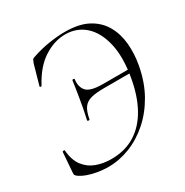

<svg xmlns="http://www.w3.org/2000/svg" viewBox="-152 -760 864 896"><g transform="rotate(-30 280.0 -312.0)"><path d="M179 12Q153 12 124.5 7.5Q96 3 71 -6Q46 -15 30 -27Q23 -33 21.5 -36.5Q20 -40 21 -50L29 -156Q29 -158 35 -159Q41 -160 41 -156Q45 -103 69 -71.5Q93 -40 130 -26.5Q167 -13 209 -13Q284 -13 338.5 -47Q393 -81 428 -144.5Q463 -208 478 -296Q496 -399 479 -472.5Q462 -546 418.5 -585.5Q375 -625 312 -625Q254 -625 197 -588.5Q140 -552 98 -473Q96 -469 91.5 -470.5Q87 -472 88 -475L118 -581Q123 -594 125 -598Q127 -602 136 -605Q186 -622 232.5 -629Q279 -636 316 -636Q393 -636 441 -610Q489 -584 514 -540Q539 -496 544 -440.5Q549 -385 538 -326Q523 -245 487.5 -182.5Q452 -120 402.5 -76.5Q353 -33 295.5 -10.5Q238 12 179 12ZM213 -225Q212 -221 206 -222Q200 -223 201 -227Q209 -263 213 -284Q217 -305 221 -330Q225 -351 228 -373Q231 -395 235 -421Q236 -426 242 -425.5Q248 -425 247 -420Q242 -381 262.5 -358.5Q283 -336 350 -336H509L505 -317H344Q301 -317 274.5 -310Q248 -303 234 -283.5Q220 -264 213 -225Z"/></g></svg>

Font: Cormorant Light
Style: Italic
Weight: 300
Italic angle: -10°
Designer: Christian Thalmann (Catharsis Fonts)
Foundry: Catharsis Fonts
Version: Version 4.000